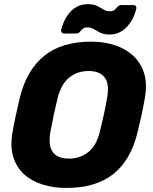

<svg xmlns="http://www.w3.org/2000/svg" viewBox="-20 -915 752 945"><path d="M305.7 10Q242.7 10 189.1 -6.8Q135.5 -23.6 98.2 -57.6Q61 -91.6 45.3 -142.7Q29.5 -193.8 41.3 -262.3Q48.6 -304.8 58.1 -348.1Q67.5 -391.5 77.9 -435.2Q110.9 -569.6 197.1 -639.8Q283.4 -710 428.9 -710Q492.2 -710 545.7 -692.4Q599.1 -674.8 636.4 -639.9Q673.6 -605.1 689.4 -553.9Q705.1 -502.8 693.4 -435.2Q686 -391.5 676.6 -348.1Q667.1 -304.8 656.7 -262.3Q622.7 -125.2 536.8 -57.6Q450.9 10 305.7 10ZM319.5 -134.4Q373.5 -134.4 414.2 -166.1Q454.9 -197.7 471.6 -267.9Q482.6 -311.6 491.1 -350.6Q499.5 -389.6 506.9 -432.1Q519.8 -502.3 495 -533.9Q470.3 -565.6 415.7 -565.6Q361.6 -565.6 321.5 -533.9Q281.4 -502.3 263.6 -432.1Q253.2 -389.6 244.8 -350.6Q236.4 -311.6 228.4 -267.9Q216.1 -197.7 240.1 -166.1Q264 -134.4 319.5 -134.4ZM519.2 -745Q491.9 -745 474.2 -753.8Q456.6 -762.6 442.4 -771.4Q428.2 -780.2 410.5 -780.2Q395.1 -780.2 387 -772.9Q378.9 -765.6 372.4 -757.8Q366 -750 355 -750H295Q288 -750 283.9 -755.3Q279.8 -760.6 280.8 -767.2Q284 -783.1 293.3 -804.9Q302.5 -826.7 318.1 -847.3Q333.6 -867.9 357.4 -881.2Q381.1 -894.6 412.4 -894.6Q440.1 -894.6 457.7 -885.8Q475.4 -877 489.7 -868.2Q504 -859.4 521.1 -859.4Q536.9 -859.4 545 -867.2Q553.1 -875 559.4 -882.5Q565.6 -890 576.6 -890H636.6Q645.2 -890 648.9 -884.7Q652.5 -879.4 650.9 -872.1Q647.6 -856.2 638.4 -834.7Q629.1 -813.2 613.1 -792.7Q597 -772.1 573.7 -758.6Q550.5 -745 519.2 -745Z"/></svg>

Font: Rubik Light
Style: Italic
Weight: 300
Italic angle: -12°
Designer: Hubert and Fischer
Foundry: Hubert and Fischer
Version: Version 2.300;gftools[0.9.30]